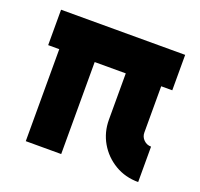

<svg xmlns="http://www.w3.org/2000/svg" viewBox="-95 -604 736 708"><g transform="rotate(20 273.5 -250.0)"><path d="M73.5 0V-361H30V-500H517V-361H473.5V-179.5Q473.5 -162.5 485.5 -150.8Q497.5 -139 514.5 -139V0Q463.5 0 422.8 -24.2Q382 -48.5 358.2 -89.2Q334.5 -130 334.5 -179.5V-361H212.5V0Z"/></g></svg>

Font: Urbanist ExtraBold
Style: Regular
Weight: 800
Designer: Corey Hu
Foundry: Corey Hu
Version: Version 1.330; ttfautohint (v1.8.4.7-5d5b)